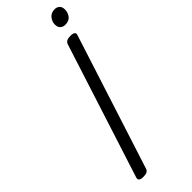

<svg xmlns="http://www.w3.org/2000/svg" viewBox="-385 -1250 1300 1300"><g transform="rotate(-45 265.5 -600.0)"><path d="M106 14Q84 14 73.5 7Q63 0 67 -16L378 -984Q383 -998 395.5 -1004.5Q408 -1011 430 -1011Q453 -1011 463 -1004Q473 -997 468 -981L157 -14Q153 0 141 7Q129 14 106 14ZM459 -1088Q438 -1088 424 -1101Q410 -1114 410 -1140Q410 -1166 428.5 -1190Q447 -1214 483 -1214Q503 -1214 517 -1201.5Q531 -1189 531 -1163Q531 -1135 514 -1111.5Q497 -1088 459 -1088Z"/></g></svg>

Font: Playwrite CA
Style: Regular
Weight: 400
Designer: Veronika Burian, José Scaglione
Foundry: TypeTogether
Version: Version 1.002